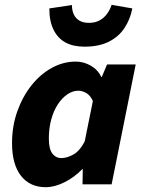

<svg xmlns="http://www.w3.org/2000/svg" viewBox="-20 -766 595 798"><path d="M170 12Q104 12 67 -35.5Q30 -83 30 -171Q30 -242 52 -303.5Q74 -365 111 -411.5Q148 -458 195.5 -484Q243 -510 295 -510Q328 -510 357.5 -493Q387 -476 401 -446H403L425 -498H544L444 0H323L324 -63H322Q289 -29 248 -8.5Q207 12 170 12ZM235 -109Q258 -109 284.5 -123.5Q311 -138 332 -178L366 -346Q356 -369 339 -379Q322 -389 306 -389Q282 -389 260 -374Q238 -359 220.5 -332.5Q203 -306 193 -269.5Q183 -233 183 -190Q183 -147 197.5 -128Q212 -109 235 -109ZM331 -572Q285 -572 253 -589Q221 -606 203 -641.5Q185 -677 185 -731L279 -745Q279 -722 287 -705.5Q295 -689 310.5 -680Q326 -671 350 -671Q375 -671 393.5 -681Q412 -691 424.5 -708Q437 -725 444 -746L530 -731Q521 -685 497 -649Q473 -613 432 -592.5Q391 -572 331 -572Z"/></svg>

Font: Source Sans 3 ExtraBold
Style: Italic
Weight: 800
Italic angle: -11°
Version: Version 3.052;hotconv 1.1.0;makeotfexe 2.6.0